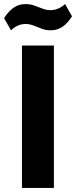

<svg xmlns="http://www.w3.org/2000/svg" viewBox="-37 -924 374 944"><path d="M228 -700V0H71V-700ZM-17 -835Q5 -869 30.5 -886.5Q56 -904 88 -904Q112 -904 132.5 -896.5Q153 -889 172.5 -881.5Q192 -874 212 -874Q230 -874 248 -881.5Q266 -889 283 -904L317 -844Q296 -810 270.5 -792.5Q245 -775 212 -775Q188 -775 167.5 -783Q147 -791 128 -798.5Q109 -806 88 -806Q69 -806 51.5 -798.5Q34 -791 17 -775Z"/></svg>

Font: Pathway Extreme
Style: Bold
Weight: 700
Designer: Eduardo Rodriguez Tunni
Foundry: Eduardo Rodriguez Tunni
Version: Version 1.001;gftools[0.9.26]